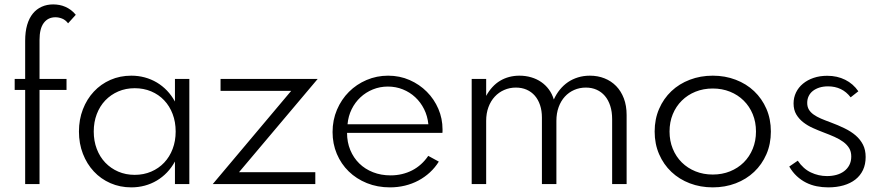

<svg xmlns="http://www.w3.org/2000/svg" viewBox="-20 -815 3894 850"><path d="M155 0V-416.8H274.5V-465.5H155V-638.2Q155 -688.6 173.9 -713.6Q192.7 -738.6 225.5 -738.6Q240 -738.6 255 -732.7Q270 -726.8 281.4 -711.8L315.5 -749.5Q305.5 -761.8 293.9 -770.5Q282.3 -779.1 269.3 -784.8Q256.4 -790.5 242.7 -793Q229.1 -795.5 215.5 -795.5Q187.7 -795.5 164.8 -785.2Q141.8 -775 125.5 -755Q109.1 -735 100.2 -704.8Q91.4 -674.5 91.4 -634.1V-465.5H45V-416.8H91.4V0Z M395 -232.7Q395 -274.5 408.4 -309.8Q421.8 -345 446.1 -370.5Q470.5 -395.9 503.6 -410.2Q536.8 -424.5 576.4 -424.5Q615.9 -424.5 649.3 -410.5Q682.7 -396.4 706.8 -370.9Q730.9 -345.5 744.3 -310.2Q757.7 -275 757.7 -232.7Q757.7 -190.9 744.3 -155.7Q730.9 -120.5 706.8 -95Q682.7 -69.5 649.3 -55.2Q615.9 -40.9 576.4 -40.9Q536.8 -40.9 503.6 -55.2Q470.5 -69.5 446.1 -95Q421.8 -120.5 408.4 -155.7Q395 -190.9 395 -232.7ZM329.5 -232.7Q329.5 -179.5 347 -134.3Q364.5 -89.1 395.5 -55.9Q426.4 -22.7 468.9 -4.1Q511.4 14.5 561.4 14.5Q592.3 14.5 620.9 6.8Q649.5 -0.9 674.3 -15.7Q699.1 -30.5 719.3 -51.6Q739.5 -72.7 754.5 -100V0H818.2V-465.5H754.5V-365.5Q739.5 -392.7 719.3 -413.9Q699.1 -435 674.3 -449.8Q649.5 -464.5 620.9 -472.3Q592.3 -480 561.4 -480Q511.4 -480 468.9 -461.4Q426.4 -442.7 395.5 -409.5Q364.5 -376.4 347 -331.1Q329.5 -285.9 329.5 -232.7Z M1375.9 0V-52.7H1038.2L1386.4 -465.5H956.4V-412.7H1269.1L921.8 0Z M1706.4 14.5Q1740.9 14.5 1772.7 6.8Q1804.5 -0.9 1832.3 -15.7Q1860 -30.5 1883 -51.6Q1905.9 -72.7 1922.7 -99.5L1875.9 -125Q1861.8 -104.1 1843.9 -88Q1825.9 -71.8 1804.8 -60.9Q1783.6 -50 1759.5 -44.3Q1735.5 -38.6 1709.1 -38.6Q1666.8 -38.6 1631.4 -52.5Q1595.9 -66.4 1570.5 -91.4Q1545 -116.4 1530.7 -150.9Q1516.4 -185.5 1516.4 -226.8H1938.6Q1939.1 -230.5 1939.1 -234.1Q1939.1 -237.7 1939.1 -242.3Q1939.1 -290 1920.7 -333Q1902.3 -375.9 1869.8 -408.6Q1837.3 -441.4 1793.4 -460.7Q1749.5 -480 1698.2 -480Q1647.7 -480 1603 -460.9Q1558.2 -441.8 1524.8 -408.4Q1491.4 -375 1471.8 -329.3Q1452.3 -283.6 1452.3 -230.5Q1452.3 -178.6 1471.1 -133.9Q1490 -89.1 1523.9 -56.1Q1557.7 -23.2 1604.3 -4.3Q1650.9 14.5 1706.4 14.5ZM1518.6 -265Q1521.8 -300.9 1536.8 -331.4Q1551.8 -361.8 1575.7 -384.1Q1599.5 -406.4 1630.7 -419.1Q1661.8 -431.8 1697.3 -431.8Q1732.3 -431.8 1763.4 -419.3Q1794.5 -406.8 1818.4 -384.5Q1842.3 -362.3 1857.5 -331.8Q1872.7 -301.4 1876.4 -265Z M2068.2 -465.5V0H2132.3V-280Q2132.3 -313.6 2142.5 -340.9Q2152.7 -368.2 2170.5 -387.3Q2188.2 -406.4 2212.3 -416.8Q2236.4 -427.3 2263.6 -427.3Q2290 -427.3 2311.4 -418Q2332.7 -408.6 2347.7 -391.4Q2362.7 -374.1 2370.9 -349.5Q2379.1 -325 2379.1 -294.5V0H2443.2V-280Q2443.2 -313.6 2453.2 -340.9Q2463.2 -368.2 2480.7 -387.3Q2498.2 -406.4 2522 -416.8Q2545.9 -427.3 2573.6 -427.3Q2600 -427.3 2621.4 -417.7Q2642.7 -408.2 2658 -390.2Q2673.2 -372.3 2681.6 -346.4Q2690 -320.5 2690 -287.7V0H2754.1V-305.9Q2754.1 -347.3 2741.8 -379.5Q2729.5 -411.8 2707.7 -434.1Q2685.9 -456.4 2656.1 -468.2Q2626.4 -480 2591.4 -480Q2563.6 -480 2539.1 -472.5Q2514.5 -465 2494.5 -451.4Q2474.5 -437.7 2458.6 -418.2Q2442.7 -398.6 2431.8 -374.5Q2424.5 -399.1 2410.2 -418.6Q2395.9 -438.2 2376.1 -451.8Q2356.4 -465.5 2331.8 -472.7Q2307.3 -480 2279.5 -480Q2255.9 -480 2234.3 -474.3Q2212.7 -468.6 2194.1 -457.5Q2175.5 -446.4 2160 -429.5Q2144.5 -412.7 2132.3 -390.5V-465.5Z M3135.5 14.5Q3190 14.5 3237 -3.4Q3284.1 -21.4 3318.6 -54.1Q3353.2 -86.8 3373 -132.3Q3392.7 -177.7 3392.7 -232.7Q3392.7 -287.7 3373 -333.2Q3353.2 -378.6 3318.6 -411.4Q3284.1 -444.1 3237 -462Q3190 -480 3135.5 -480Q3080.9 -480 3033.9 -462Q2986.8 -444.1 2952.3 -411.4Q2917.7 -378.6 2898 -333.2Q2878.2 -287.7 2878.2 -232.7Q2878.2 -177.7 2898 -132.3Q2917.7 -86.8 2952.3 -54.1Q2986.8 -21.4 3033.9 -3.4Q3080.9 14.5 3135.5 14.5ZM3135.5 -42.3Q3094.1 -42.3 3059.1 -56.4Q3024.1 -70.5 2998.4 -95.9Q2972.7 -121.4 2958.4 -156.4Q2944.1 -191.4 2944.1 -232.7Q2944.1 -274.5 2958.4 -309.3Q2972.7 -344.1 2998.4 -369.5Q3024.1 -395 3059.1 -409.1Q3094.1 -423.2 3135.5 -423.2Q3176.8 -423.2 3211.8 -409.1Q3246.8 -395 3272.5 -369.5Q3298.2 -344.1 3312.5 -309.3Q3326.8 -274.5 3326.8 -232.7Q3326.8 -191.4 3312.5 -156.4Q3298.2 -121.4 3272.5 -95.9Q3246.8 -70.5 3211.8 -56.4Q3176.8 -42.3 3135.5 -42.3Z M3646.4 14.5Q3683.6 14.5 3714.3 5.7Q3745 -3.2 3766.8 -20.2Q3788.6 -37.3 3800.5 -62.3Q3812.3 -87.3 3812.3 -120Q3812.3 -151.4 3800.5 -174.5Q3788.6 -197.7 3768 -215.5Q3747.3 -233.2 3718.9 -247Q3690.5 -260.9 3657.3 -273.2Q3633.6 -281.8 3614.5 -290Q3595.5 -298.2 3581.8 -308Q3568.2 -317.7 3560.9 -330Q3553.6 -342.3 3553.6 -359.5Q3553.6 -375.9 3560 -389.3Q3566.4 -402.7 3578.4 -412.3Q3590.5 -421.8 3607.5 -427.3Q3624.5 -432.7 3645.9 -432.7Q3676.8 -432.7 3702 -420.7Q3727.3 -408.6 3745.9 -384.1L3780 -410.9Q3757.3 -444.1 3721.8 -461.8Q3686.4 -479.5 3642.3 -479.5Q3609.1 -479.5 3581.8 -470.2Q3554.5 -460.9 3534.8 -444.5Q3515 -428.2 3504.1 -405.7Q3493.2 -383.2 3493.2 -357.3Q3493.2 -328.6 3505.2 -308.4Q3517.3 -288.2 3536.4 -273.4Q3555.5 -258.6 3578.9 -248.2Q3602.3 -237.7 3625 -229.1Q3651.8 -219.1 3674.3 -209.1Q3696.8 -199.1 3713.4 -186.8Q3730 -174.5 3739.3 -159.1Q3748.6 -143.6 3748.6 -122.3Q3748.6 -100.5 3740 -84.1Q3731.4 -67.7 3716.6 -56.8Q3701.8 -45.9 3682.5 -40.7Q3663.2 -35.5 3641.4 -35.5Q3603.6 -35.5 3569.8 -51.6Q3535.9 -67.7 3511.8 -103.6L3474.1 -77.7Q3488.6 -52.7 3507.5 -35.2Q3526.4 -17.7 3548.4 -6.6Q3570.5 4.5 3595.2 9.5Q3620 14.5 3646.4 14.5Z"/></svg>

Font: Spartan MB
Style: Regular
Weight: 212
Designer: Matt Bailey, Mirko Velimirovic
Foundry: Matt Bailey
Version: Version 1.005